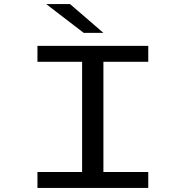

<svg xmlns="http://www.w3.org/2000/svg" viewBox="-20 -926 915 946"><path d="M164.5 0V-78.5H384.5V-621.5H164.5V-700H710.5V-621.5H489.5V-78.5H710.5V0ZM392.5 -764 207.5 -906H325L489.5 -764Z"/></svg>

Font: Trispace SemiExpanded
Style: Regular
Weight: 400
Width: 6
Designer: Tyler Finck
Foundry: Etcetera Type Company
Version: Version 1.210; ttfautohint (v1.8.3)